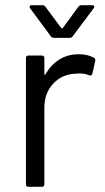

<svg xmlns="http://www.w3.org/2000/svg" viewBox="-20 -720 404 740"><path d="M341 -498Q349 -494 347 -485L336 -436Q333 -426 323 -430Q306 -437 284 -437L271 -436Q219 -434 185 -397.5Q151 -361 151 -305V-10Q151 0 141 0H90Q80 0 80 -10V-496Q80 -506 90 -506H141Q151 -506 151 -496V-435Q151 -432 152.5 -431.5Q154 -431 155 -433Q176 -470 208.5 -490.5Q241 -511 284 -511Q317 -511 341 -498ZM94 -694Q94 -696 96 -698Q98 -700 102 -700H142Q151 -700 155 -694L216 -612Q217 -611 219 -611Q221 -611 222 -612L282 -694Q286 -700 295 -700H335Q341 -700 343 -696.5Q345 -693 341 -688L260 -580Q256 -574 247 -574H189Q180 -574 176 -580L96 -688Q94 -690 94 -694Z"/></svg>

Font: Barlow
Style: Regular
Weight: 400
Designer: Jeremy Tribby
Foundry: Tribby Type
Version: Version 1.408;December 10, 2018;FontCreator 11.5.0.2430 64-b